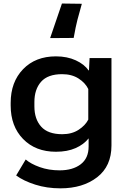

<svg xmlns="http://www.w3.org/2000/svg" viewBox="-20 -845 715 1079"><path d="M70.8 141.1Q112.8 171.9 178 192.6Q243.2 213.4 319.8 213.4Q445.3 213.4 525.9 151.1Q606.4 88.9 606.4 -27.3V-518.6H483.4L480 -449.7H477.1Q454.6 -483.4 406 -505.9Q357.4 -528.3 294.4 -528.3Q179.2 -528.3 109.6 -456.1Q40 -383.8 40 -267.1V-252Q40 -135.3 109.9 -63.7Q179.7 7.8 294.4 7.8Q358.4 7.8 404.8 -12.7Q451.2 -33.2 478 -67.4V-21.5Q478 44.4 433.3 78.4Q388.7 112.3 314.9 112.3Q253.9 112.3 203.1 94Q152.3 75.7 124.5 51.3ZM173.3 -247.1V-271.5Q173.3 -342.8 210.9 -385.5Q248.5 -428.2 329.1 -428.2Q383.3 -428.2 421.4 -403.8Q459.5 -379.4 476.1 -344.7V-172.9Q459.5 -140.1 421.6 -115.5Q383.8 -90.8 329.6 -90.8Q249.5 -90.8 211.4 -133.3Q173.3 -175.8 173.3 -247.1ZM439.9 -823.7 328.1 -825.2 261.7 -630.9 394 -631.8Q405.8 -698.2 415.3 -734.1Q424.8 -770 439.9 -823.7Z"/></svg>

Font: Roboto Flex
Style: wght 600 wdth 140 opsz 13.0 GRAD 0.00 slnt 0.00 XTRA 468 XOPQ 96 YOPQ 79 YTLC 514 YTUC 712 YTAS 750 YTDE -203.00 YTFI 738
Weight: 600
Width: 8
Designer: Berlow after Robertson
Foundry: Google
Version: Version 3.100